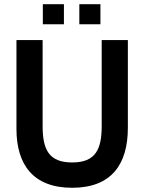

<svg xmlns="http://www.w3.org/2000/svg" viewBox="-20 -880 680 910"><path d="M356 -765H456V-860H356ZM183 -765H283V-860H183ZM322 10C507 10 586 -100 586 -274V-690H462V-283C462 -172 433 -110 322 -110C211 -110 182 -172 182 -283V-690H58V-269C58 -100 137 10 322 10Z"/></svg>

Font: FREAK Grotesk Next
Style: Bold
Weight: 700
Width: 3
Designer: La Scuola Open Source
Foundry: La Scuola Open Source
Version: Version 1.000;PS 1.0;hotconv 1.0.72;makeotf.lib2.5.5900